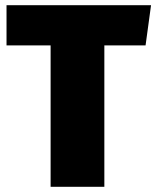

<svg xmlns="http://www.w3.org/2000/svg" viewBox="-20 -716 599 736"><path d="M559 -696H5V-542H174V0H380V-542H538Z"/></svg>

Font: Fira Sans Heavy
Style: Regular
Weight: 900
Designer: bBox Type GmbH & Carrois Corporate GbR & Edenspiekermann AG
Foundry: bBox Type GmbH & Carrois Corporate GbR & Edenspiekermann AG
Version: Version 4.300;PS 004.300;hotconv 1.0.88;makeotf.lib2.5.64775